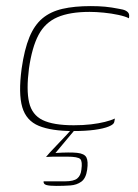

<svg xmlns="http://www.w3.org/2000/svg" viewBox="-20 -425 452 630"><path d="M220 5Q149 5 107.5 -12Q66 -29 53 -73.5Q40 -118 51 -200Q60 -263 76.5 -303Q93 -343 119.5 -365Q146 -387 185 -396Q224 -405 278 -405Q304 -405 325 -403Q346 -401 371 -396Q385 -394 392.5 -390Q400 -386 402.5 -380.5Q405 -375 403 -365Q392 -371 369 -376Q346 -381 320.5 -383.5Q295 -386 274 -386Q209 -386 168.5 -368.5Q128 -351 106.5 -310.5Q85 -270 75 -200Q66 -130 75.5 -89Q85 -48 120 -31Q155 -14 222 -14Q253 -14 278.5 -17Q304 -20 324 -25Q344 -30 357 -36L355 -25Q354 -17 337 -10Q320 -3 290.5 1Q261 5 220 5ZM165 185Q142 185 132 182Q122 179 123 170Q128 170 147.5 170Q167 170 193 170Q222 170 233.5 160.5Q245 151 247 132Q251 105 243.5 97Q236 89 200 89H169Q163 89 156 89Q149 89 142.5 89.5Q136 90 131 90Q133 87 144 75Q155 63 170 47.5Q185 32 198 18Q211 4 216 -2H228L162 77Q209 74 233 76.5Q257 79 263.5 91.5Q270 104 266 132Q262 160 247 171Q232 182 210.5 183.5Q189 185 165 185Z"/></svg>

Font: Genos Thin Thin
Style: Italic
Weight: 250
Italic angle: -8°
Version: Version 1.010